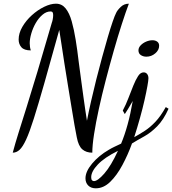

<svg xmlns="http://www.w3.org/2000/svg" viewBox="-20 -740 933 1040"><path d="M49 87Q62 38 80.5 -21Q99 -80 124.5 -161Q150 -242 183.5 -354Q217 -466 261 -618Q263 -622 265.5 -634.5Q268 -647 268 -658Q268 -668 265 -673Q262 -678 254 -678Q231 -678 210 -660Q189 -642 173.5 -615Q158 -588 149.5 -558.5Q141 -529 141 -506Q141 -484 147 -467Q111 -467 96 -484Q81 -501 81 -526Q81 -560 101 -594.5Q121 -629 152.5 -657.5Q184 -686 219 -703Q254 -720 283 -720Q315 -720 335.5 -694.5Q356 -669 368.5 -624.5Q381 -580 390 -524Q399 -468 406 -408Q414 -348 420.5 -299Q427 -250 432.5 -211Q438 -172 442.5 -141Q447 -110 451 -86Q460 -133 473 -190.5Q486 -248 501.5 -309.5Q517 -371 533 -429.5Q549 -488 563.5 -537.5Q578 -587 590 -622Q602 -657 609 -670Q615 -684 633.5 -702Q652 -720 678 -720Q661 -675 639.5 -608.5Q618 -542 596 -464.5Q574 -387 553 -306.5Q532 -226 515.5 -150.5Q499 -75 489.5 -13.5Q480 48 480 87Q447 87 426 69Q405 51 396 4Q391 -19 383.5 -62.5Q376 -106 367 -161.5Q358 -217 348 -277.5Q338 -338 329 -395.5Q320 -453 313 -500.5Q306 -548 301 -578Q254 -408 220.5 -290.5Q187 -173 163.5 -98.5Q140 -24 121.5 16Q103 56 86 71.5Q69 87 49 87ZM499 280Q473 280 458 265Q443 250 443 226Q443 189 479 146Q515 103 570 71Q585 62 601 54.5Q617 47 636 38Q655 -7 671 -65Q687 -123 699 -193Q687 -171 675.5 -153Q664 -135 656 -122L645 -141Q662 -173 675.5 -208.5Q689 -244 702 -276Q715 -308 728 -328Q741 -348 758 -348Q770 -348 777 -339Q784 -330 784 -316Q784 -305 778.5 -274Q773 -243 763 -198.5Q753 -154 738.5 -102Q724 -50 707 3Q736 -13 764.5 -31.5Q793 -50 821.5 -80Q850 -110 878 -160L893 -151Q866 -91 831.5 -56Q797 -21 761.5 -1.5Q726 18 695 37Q673 98 643 154Q613 210 577 245Q541 280 499 280ZM489 241Q509 241 545 200Q581 159 619 77Q546 113 510 151Q474 189 474 220Q474 232 478.5 236.5Q483 241 489 241ZM773 -433Q756 -433 743 -441.5Q730 -450 730 -467Q730 -482 742 -494.5Q754 -507 771.5 -514.5Q789 -522 806 -522Q821 -522 831.5 -514.5Q842 -507 842 -492Q842 -469 821 -451Q800 -433 773 -433Z"/></svg>

Font: Dancing Script Medium
Style: Regular
Weight: 500
Designer: Pablo Impallari
Foundry: Pablo Impallari
Version: Version 2.000